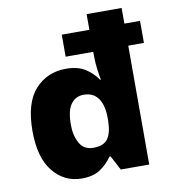

<svg xmlns="http://www.w3.org/2000/svg" viewBox="-85 -834 823 918"><g transform="rotate(-10 326.5 -375.0)"><path d="M239 10Q154 10 99.5 -57.5Q45 -125 45 -254Q45 -390 103.5 -455Q162 -520 254 -520Q311 -520 347 -497Q383 -474 406 -440H410Q407 -452 402 -487Q397 -522 397 -561V-577H263V-684H397V-760H567V-684H643V-577H567V0H429L392 -70H386Q364 -37 329.5 -13.5Q295 10 239 10ZM318 -125Q369 -125 389 -153.5Q409 -182 410 -240V-253Q410 -316 386 -349.5Q362 -383 316 -383Q277 -383 254 -352Q231 -321 231 -252Q231 -199 252 -162Q273 -125 318 -125Z"/></g></svg>

Font: Noto Sans Thai Looped ExtraBold
Style: Regular
Weight: 800
Designer: Sasikarn Vongin, Ben Mitchell
Foundry: The Fontpad Ltd
Version: Version 1.001; ttfautohint (v1.8.4.7-5d5b)